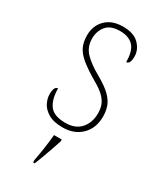

<svg xmlns="http://www.w3.org/2000/svg" viewBox="-193 -611 758 901"><g transform="rotate(30 186.0 -160.5)"><path d="M186 10Q136 10 107.5 -7Q79 -24 67 -48Q55 -72 55 -94Q55 -138 76 -138Q76 -80 99.5 -47.5Q123 -15 186 -15Q240 -15 268.5 -47.5Q297 -80 297 -131Q297 -154 290 -174Q283 -194 263.5 -213.5Q244 -233 205 -255Q154 -285 124 -309.5Q94 -334 81.5 -360Q69 -386 69 -422Q69 -475 103 -508.5Q137 -542 196 -542Q255 -542 283.5 -512.5Q312 -483 312 -447Q312 -405 291 -405Q291 -466 266 -491.5Q241 -517 194 -517Q143 -517 120 -489Q97 -461 97 -421Q97 -376 126 -345.5Q155 -315 212 -283Q258 -257 282.5 -233Q307 -209 316 -184Q325 -159 325 -129Q325 -66 286.5 -28Q248 10 186 10ZM148 208Q155 171 160.5 133.5Q166 96 169 61H211V71Q204 92 194.5 119.5Q185 147 175 174Q165 201 157 221H148Z"/></g></svg>

Font: Noto Serif Lao SemiCondensed Thin
Style: Regular
Weight: 100
Width: 4
Designer: Monotype Design Team
Foundry: Monotype Imaging Inc.
Version: Version 2.003; ttfautohint (v1.8.4.7-5d5b)